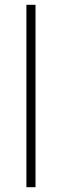

<svg xmlns="http://www.w3.org/2000/svg" viewBox="-20 -780 257 800"><path d="M128 0V-760H90V0Z"/></svg>

Font: Noto Sans Lao ExtraLight
Style: Regular
Weight: 200
Designer: Monotype Design Team
Foundry: Monotype Imaging Inc.
Version: Version 2.003